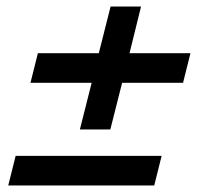

<svg xmlns="http://www.w3.org/2000/svg" viewBox="-20 -619 598 583"><path d="M222.5 -225.8 258.3 -367.5H72.5L95 -457.5H280L315.8 -599.2H408.3L373.3 -457.5H558.3L535.8 -367.5H350.8L315 -225.8ZM5 -55.8 27.5 -145.8H470.8L448.3 -55.8Z"/></svg>

Font: Funnel Sans Medium
Style: Italic
Weight: 500
Italic angle: -14.036°
Version: Version 1.000; Beta; Release 5; Build 24; ttfautohint (v1.8.